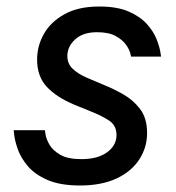

<svg xmlns="http://www.w3.org/2000/svg" viewBox="-20 -560 540 590"><path d="M226 10Q165 10 126 -7Q87 -24 65.5 -49.5Q44 -75 35 -100.5Q26 -126 24 -143Q22 -160 22 -160H118Q118 -160 120 -146.5Q122 -133 132 -115.5Q142 -98 165 -84.5Q188 -71 230 -71Q280 -71 309 -92Q338 -113 338 -145Q338 -175 314.5 -190Q291 -205 263 -216L209 -238Q154 -261 124 -293Q94 -325 94 -377Q94 -419 115 -456Q136 -493 178.5 -516.5Q221 -540 285 -540Q340 -540 375.5 -524.5Q411 -509 431.5 -486Q452 -463 461 -440Q470 -417 472.5 -401.5Q475 -386 475 -386H383Q383 -386 380 -397.5Q377 -409 366.5 -423.5Q356 -438 335 -449.5Q314 -461 278 -461Q235 -461 211 -439Q187 -417 187 -388Q187 -364 203.5 -348.5Q220 -333 245 -322L304 -297Q329 -287 359 -270Q389 -253 410.5 -225Q432 -197 432 -151Q432 -107 408 -70Q384 -33 338 -11.5Q292 10 226 10Z"/></svg>

Font: Be Vietnam Pro
Style: Italic
Weight: 400
Italic angle: -12°
Designer: Lam Bao, Tony Le, Vietanh Nguyen
Foundry: Yellow Type Foundry
Version: Version 1.002; ttfautohint (v1.8.3)